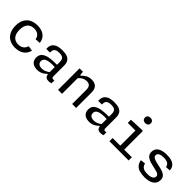

<svg xmlns="http://www.w3.org/2000/svg" viewBox="240 -2000 3241 3241"><g transform="rotate(45 1860.0 -379.5)"><path d="M315.8 12Q239.2 12 181.4 -18.8Q123.7 -49.5 91.7 -110.2Q59.7 -170.8 59.7 -257.8Q59.7 -345.3 92.3 -405.4Q125 -465.5 183.8 -495.6Q242.7 -525.7 320.8 -525.7Q384.8 -525.7 435.4 -505.5Q486 -485.3 517.2 -444.4Q548.5 -403.5 555 -343.3L461.7 -335.5Q452.8 -392.7 415.2 -420.3Q377.5 -448 318.3 -448Q239.2 -448 198.1 -399.3Q157 -350.7 157 -257.8Q157 -194 176.2 -151Q195.5 -108 231.3 -86.8Q267.2 -65.7 316.7 -65.7Q372.8 -65.7 410.2 -92.2Q447.5 -118.8 463.7 -171.2L555 -156.3Q541.2 -101 507.2 -63.2Q473.3 -25.3 424.4 -6.7Q375.5 12 315.8 12Z M1117.2 -363.2V-108.5Q1117.2 -89.5 1122.7 -80Q1128.2 -70.5 1141.1 -68Q1154 -65.5 1177.8 -69.2V0Q1144 10 1113.8 10Q1080.8 10 1061.8 -1.7Q1042.8 -13.3 1035.2 -32.6Q1027.5 -51.8 1027.5 -77.8L1022.5 -86.7V-357.5Q1022.5 -397.3 1008.6 -419.5Q994.7 -441.7 970 -449.8Q945.3 -458 908.2 -457.8Q872.5 -457.5 847.5 -449.8Q822.5 -442 807.8 -422.8Q793 -403.5 792.7 -370.7L792.3 -348.5H704.2V-375.3Q704.2 -445 756.2 -485.3Q808.2 -525.7 918 -525.7Q983.2 -525.7 1027 -509.9Q1070.8 -494.2 1094 -458.3Q1117.2 -422.5 1117.2 -363.2ZM975.2 -234.3Q913.8 -234.3 872 -224.7Q830.2 -215 807.8 -193.8Q785.3 -172.5 785.3 -137.8Q785.3 -112.7 797.1 -95.1Q808.8 -77.5 831.1 -68.4Q853.3 -59.3 884.3 -59.3Q926 -59.3 960.8 -74.8Q995.7 -90.3 1035 -120.5L1037.5 -64H1018.8Q987.5 -37.5 966.2 -23.3Q944.8 -9.2 912.8 1.4Q880.8 12 841.8 12Q794.3 12 759.3 -4.4Q724.3 -20.8 705.5 -51.9Q686.7 -83 686.7 -126.5Q686.7 -195.5 733.5 -231.1Q780.3 -266.7 854.5 -277.7Q928.7 -288.7 1033.8 -287.5L1059.3 -227.8Q1037.3 -230.8 1016.2 -232.6Q995.2 -234.3 975.2 -234.3Z M1429 0H1334.3V-513.7H1414.7L1424.3 -427H1429ZM1671 0V-342.3Q1671 -382 1658.5 -405.4Q1646 -428.8 1624.8 -438.3Q1603.7 -447.8 1575.5 -447.8Q1526 -447.8 1485.6 -422.8Q1445.2 -397.7 1412 -352.5V-440H1435.7Q1472 -479 1514.5 -502.2Q1557 -525.3 1616.3 -525.3Q1663.2 -525.3 1696.4 -508.8Q1729.7 -492.2 1747.7 -457.2Q1765.7 -422.2 1765.7 -367.7V0Z M2357.2 -363.2V-108.5Q2357.2 -89.5 2362.7 -80Q2368.2 -70.5 2381.1 -68Q2394 -65.5 2417.8 -69.2V0Q2384 10 2353.8 10Q2320.8 10 2301.8 -1.7Q2282.8 -13.3 2275.2 -32.6Q2267.5 -51.8 2267.5 -77.8L2262.5 -86.7V-357.5Q2262.5 -397.3 2248.6 -419.5Q2234.7 -441.7 2210 -449.8Q2185.3 -458 2148.2 -457.8Q2112.5 -457.5 2087.5 -449.8Q2062.5 -442 2047.8 -422.8Q2033 -403.5 2032.7 -370.7L2032.3 -348.5H1944.2V-375.3Q1944.2 -445 1996.2 -485.3Q2048.2 -525.7 2158 -525.7Q2223.2 -525.7 2267 -509.9Q2310.8 -494.2 2334 -458.3Q2357.2 -422.5 2357.2 -363.2ZM2215.2 -234.3Q2153.8 -234.3 2112 -224.7Q2070.2 -215 2047.8 -193.8Q2025.3 -172.5 2025.3 -137.8Q2025.3 -112.7 2037.1 -95.1Q2048.8 -77.5 2071.1 -68.4Q2093.3 -59.3 2124.3 -59.3Q2166 -59.3 2200.8 -74.8Q2235.7 -90.3 2275 -120.5L2277.5 -64H2258.8Q2227.5 -37.5 2206.2 -23.3Q2184.8 -9.2 2152.8 1.4Q2120.8 12 2081.8 12Q2034.3 12 1999.3 -4.4Q1964.3 -20.8 1945.5 -51.9Q1926.7 -83 1926.7 -126.5Q1926.7 -195.5 1973.5 -231.1Q2020.3 -266.7 2094.5 -277.7Q2168.7 -288.7 2273.8 -287.5L2299.3 -227.8Q2277.3 -230.8 2256.2 -232.6Q2235.2 -234.3 2215.2 -234.3Z M2742.7 0V-468.3L2765.2 -438.5H2560.5V-513.7L2825 -524.8L2837.3 -513V0ZM2560.5 -76.5H3019.3V0H2560.5ZM2701.7 -707.3Q2701.7 -737 2720.9 -754.2Q2740.2 -771.3 2771.3 -771.3Q2802.5 -771.3 2821.8 -754.2Q2841 -737 2841 -707.3Q2841 -677.5 2821.8 -660.2Q2802.5 -642.8 2771.3 -642.8Q2750.8 -642.8 2735.1 -650.6Q2719.3 -658.3 2710.5 -673.1Q2701.7 -687.8 2701.7 -707.3Z M3629.3 -372.5 3543.3 -366.3Q3538.7 -410.5 3504.3 -432.7Q3470 -454.8 3405.3 -454.8Q3345.2 -454.8 3311.9 -436.9Q3278.7 -419 3278.7 -383.5Q3278.7 -364 3290.4 -350.4Q3302.2 -336.8 3327.1 -326.7Q3352 -316.5 3398.7 -305.5Q3416.8 -301.8 3434.5 -297.8Q3509.2 -282.7 3551.1 -265.5Q3593 -248.3 3614.2 -220.7Q3635.5 -193 3635.5 -149Q3635.5 -100.2 3609.8 -64.1Q3584.2 -28 3533.2 -8.2Q3482.3 11.7 3408.2 11.7Q3334.8 11.7 3284.7 -3.8Q3234.5 -19.2 3203.9 -54.4Q3173.3 -89.7 3162 -148.8L3249.2 -160.2Q3260.3 -117.7 3283.9 -96.1Q3307.5 -74.5 3337.3 -68.1Q3367.2 -61.7 3412.3 -61.7Q3456.5 -61.7 3485.4 -72Q3514.3 -82.3 3527.8 -99.8Q3541.2 -117.2 3541.2 -138.3Q3541.2 -161 3525.6 -175.2Q3510 -189.5 3476.8 -200Q3443.7 -210.5 3375.8 -224.7Q3311 -237.8 3270.2 -256.3Q3229.5 -274.8 3208.7 -303.5Q3187.8 -332.2 3187.8 -375.2Q3187.8 -446 3243.7 -485.8Q3299.5 -525.7 3412.2 -525.7Q3480.5 -525.7 3528.2 -508.9Q3576 -492.2 3601.8 -458Q3627.7 -423.8 3629.3 -372.5Z"/></g></svg>

Font: Monaspace Neon Var ExtraLight
Style: Regular
Weight: 200
Designer: Riley Cran and the Lettermatic Team
Version: Version 1.200 (Monaspace Neon Var)